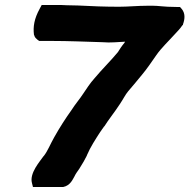

<svg xmlns="http://www.w3.org/2000/svg" viewBox="-20 -739 759 769"><path d="M116 -600C119 -596 116 -591 130 -580L137 -575H188C256 -575 321 -572 390 -570C423 -567 453 -571 481 -572C480 -571 480 -570 478 -567C467 -554 459 -541 452 -530C424 -496 390 -463 359 -426C340 -405 327 -384 312 -362C302 -346 280 -320 267 -299C242 -264 220 -230 197 -189C180 -159 172 -136 156 -115L155 -114L154 -113C142 -95 97 -46 108 -6L112 10H233C263 4 272 -23 278 -32L279 -34C282 -41 291 -54 299 -65V-66L300 -67C311 -84 320 -100 328 -116V-117C342 -150 363 -182 383 -213H384V-214C387 -219 391 -224 396 -231V-232L398 -233C414 -259 440 -291 460 -322C473 -341 482 -360 493 -373C512 -395 531 -418 549 -440C570 -465 587 -491 606 -518C626 -547 656 -575 682 -604C689 -612 700 -622 710 -637L713 -640V-642C721 -664 722 -686 708 -703L701 -711H690C677 -711 666 -712 652 -712L625 -714C614 -715 604 -716 593 -716H571C531 -716 493 -712 457 -712C402 -712 347 -714 292 -717L247 -718C233 -719 220 -719 208 -719H147L139 -704C117 -664 112 -632 116 -600Z"/></svg>

Font: Hussar Pisanka
Style: BlkKur
Weight: 700
Designer: Robert Jablonski
Foundry: Cannot Into Space Fonts
Version: Version 1.070